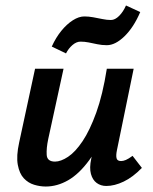

<svg xmlns="http://www.w3.org/2000/svg" viewBox="-20 -672 559 701"><path d="M147 9Q126 9 104.5 2.5Q83 -4 67 -21Q51 -38 45 -70Q39 -102 50 -152L108 -421H212L156 -164Q149 -131 150.5 -106.5Q152 -82 181 -82Q202 -82 228.5 -99.5Q255 -117 281.5 -156.5Q308 -196 331.5 -261Q355 -326 370 -421H429Q406 -303 374.5 -220.5Q343 -138 306 -87.5Q269 -37 229 -14Q189 9 147 9ZM368 7Q348 7 333 -4Q318 -15 312 -37Q306 -59 313 -92L383 -421H468L407 -124Q403 -105 405.5 -94.5Q408 -84 422 -84Q430 -84 439.5 -88Q449 -92 464 -103L498 -59Q465 -25 431.5 -9Q398 7 368 7ZM221 -477 169 -502Q184 -535 204 -559.5Q224 -584 246 -598Q268 -612 288 -612Q303 -612 320 -609Q337 -606 353.5 -602.5Q370 -599 385 -599Q400 -599 415 -614Q430 -629 440 -652L492 -628Q468 -572 434.5 -539.5Q401 -507 370 -507Q352 -507 335.5 -510.5Q319 -514 304 -517Q289 -520 274 -520Q259 -520 244.5 -507.5Q230 -495 221 -477Z"/></svg>

Font: Ysabeau Office
Style: Bold Italic
Weight: 700
Italic angle: -12°
Designer: Christian Thalmann (Catharsis Fonts)
Version: Version 2.001;gftools[0.9.30]; featfreeze: tnum,lnum,ss02